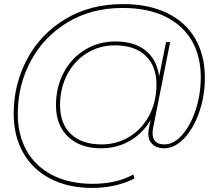

<svg xmlns="http://www.w3.org/2000/svg" viewBox="-20 -723 1072 940"><path d="M983 -343Q983 -253 955 -173Q927 -93 881 -45Q835 3 783 3Q748 3 727 -16.5Q706 -36 706 -68Q706 -75 708 -89L717 -135Q680 -71 616.5 -34Q553 3 474 3Q373 3 313.5 -53.5Q254 -110 254 -207Q254 -296 291.5 -367Q329 -438 395.5 -479Q462 -520 546 -520Q638 -520 693 -475.5Q748 -431 759 -349L793 -517H813L730 -99Q727 -84 727 -71Q727 -16 785 -16Q831 -16 872 -62.5Q913 -109 938 -185Q963 -261 963 -345Q963 -447 919.5 -523Q876 -599 790 -641.5Q704 -684 580 -684Q428 -684 311.5 -614Q195 -544 131 -425Q67 -306 67 -165Q67 -63 110 14Q153 91 236 134Q319 177 436 177Q492 177 543.5 165Q595 153 633 131L638 151Q596 173 542.5 185Q489 197 432 197Q313 197 226 151.5Q139 106 93 24Q47 -58 47 -166Q47 -310 112.5 -433Q178 -556 299.5 -629.5Q421 -703 582 -703Q709 -703 799.5 -658.5Q890 -614 936.5 -532.5Q983 -451 983 -343ZM746 -309Q746 -400 692.5 -450.5Q639 -501 543 -501Q467 -501 405.5 -463Q344 -425 309 -358Q274 -291 274 -208Q274 -117 327.5 -66.5Q381 -16 477 -16Q553 -16 614.5 -54Q676 -92 711 -159Q746 -226 746 -309Z"/></svg>

Font: Montserrat Alternates Thin
Style: Italic
Weight: 250
Italic angle: -11.3°
Designer: Julieta Ulanovsky
Foundry: Julieta Ulanovsky
Version: Version 7.200